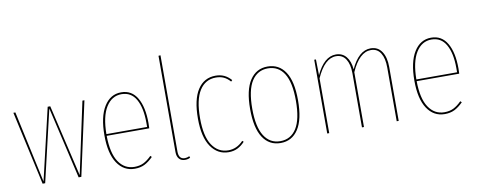

<svg xmlns="http://www.w3.org/2000/svg" viewBox="-63 -1026 3300 1328"><g transform="rotate(-10 1586.5 -362.0)"><path d="M419 0H400L283 -504L165 0H147L33 -518H47L156 -14L274 -518H292L410 -14L518 -518H532Z M940 -249H641Q642 -127 683 -65.5Q724 -4 794 -4Q830 -4 857.5 -17.5Q885 -31 914 -60L923 -51Q892 -20 862.5 -5.5Q833 9 794 9Q716 9 671 -59Q626 -127 626 -254Q626 -385 670.5 -456.5Q715 -528 791 -528Q865 -528 903 -463Q941 -398 941 -286Q941 -260 940 -249ZM927 -291Q927 -395 893 -455Q859 -515 791 -515Q723 -515 682.5 -450Q642 -385 641 -261H927Z M1090 -56V-732L1104 -733V-57Q1104 -3 1147 -3Q1163 -3 1179 -11L1183 0Q1168 9 1146 9Q1120 9 1105 -8Q1090 -25 1090 -56Z M1563 -478 1554 -469Q1533 -493 1509 -504Q1485 -515 1454 -515Q1380 -515 1339 -450.5Q1298 -386 1298 -256Q1298 -129 1340 -66.5Q1382 -4 1453 -4Q1513 -4 1558 -52L1567 -44Q1543 -18 1515.5 -4.5Q1488 9 1453 9Q1376 9 1329.5 -58.5Q1283 -126 1283 -256Q1283 -390 1328 -459Q1373 -528 1454 -528Q1487 -528 1513.5 -516Q1540 -504 1563 -478Z M1987 -262Q1987 -127 1942.5 -59Q1898 9 1818 9Q1738 9 1694 -58.5Q1650 -126 1650 -258Q1650 -393 1695 -460.5Q1740 -528 1819 -528Q1899 -528 1943 -461.5Q1987 -395 1987 -262ZM1665 -258Q1665 -131 1705 -67.5Q1745 -4 1818 -4Q1892 -4 1932 -67.5Q1972 -131 1972 -262Q1972 -390 1932.5 -452.5Q1893 -515 1819 -515Q1746 -515 1705.5 -452Q1665 -389 1665 -258Z M2648 -379V0H2634V-377Q2634 -442 2611 -479Q2588 -516 2543 -516Q2462 -516 2404 -385V0H2390V-380Q2390 -443 2366.5 -479.5Q2343 -516 2298 -516Q2218 -516 2160 -385V0H2146V-518H2158L2160 -407Q2216 -528 2299 -528Q2344 -528 2371 -495.5Q2398 -463 2403 -405Q2459 -528 2543 -528Q2594 -528 2621 -487.5Q2648 -447 2648 -379Z M3117 -249H2818Q2819 -127 2860 -65.5Q2901 -4 2971 -4Q3007 -4 3034.5 -17.5Q3062 -31 3091 -60L3100 -51Q3069 -20 3039.5 -5.5Q3010 9 2971 9Q2893 9 2848 -59Q2803 -127 2803 -254Q2803 -385 2847.5 -456.5Q2892 -528 2968 -528Q3042 -528 3080 -463Q3118 -398 3118 -286Q3118 -260 3117 -249ZM3104 -291Q3104 -395 3070 -455Q3036 -515 2968 -515Q2900 -515 2859.5 -450Q2819 -385 2818 -261H3104Z"/></g></svg>

Font: Fira Sans Compressed Hair
Style: Regular
Weight: 100
Width: 1
Designer: bBox Type GmbH & Carrois Corporate GbR & Edenspiekermann AG
Foundry: bBox Type GmbH & Carrois Corporate GbR & Edenspiekermann AG
Version: Version 4.301